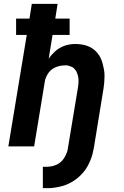

<svg xmlns="http://www.w3.org/2000/svg" viewBox="-20 -755 640 990"><path d="M201 215V105H221Q233 105 245.5 102.5Q258 100 270 95Q282 90 292 81.5Q302 73 309 62.5Q316 52 322 38Q328 24 329 16L382 -304Q383 -312 384 -319.5Q385 -327 385 -334.5Q385 -342 384.5 -349.5Q384 -357 382 -364Q380 -371 377.5 -378Q375 -385 371 -391Q367 -397 362 -402Q357 -407 350.5 -410Q344 -413 336 -415.5Q328 -418 323 -418H316Q305 -418 293.5 -416Q282 -414 271 -410Q260 -406 250 -399Q240 -392 232.5 -382.5Q225 -373 219 -360Q213 -347 212 -340L156 0H23L118 -575H63V-659H132L144 -735H277L265 -659H339V-575H251L231 -452Q238 -463 247 -473Q256 -483 265.5 -491.5Q275 -500 287 -507Q299 -514 311 -518.5Q323 -523 338 -525.5Q353 -528 361 -528H370Q387 -528 402.5 -525.5Q418 -523 432.5 -517.5Q447 -512 459.5 -503Q472 -494 482 -482Q492 -470 498.5 -456.5Q505 -443 509 -428Q513 -413 516 -397Q519 -381 519 -365Q519 -349 517.5 -330Q516 -311 514 -300L464 7Q461 23 457 39Q453 55 446.5 70.5Q440 86 432 101Q424 116 413 129.5Q402 143 389 155Q376 167 361.5 176.5Q347 186 332 193Q317 200 300.5 204.5Q284 209 265 212Q246 215 236 215Z"/></svg>

Font: Iosevka Aile Extrabold Oblique
Style: Regular
Weight: 800
Italic angle: -9°
Designer: Belleve Invis
Foundry: Belleve Invis
Version: Version 31.1.0; ttfautohint (v1.8.4)